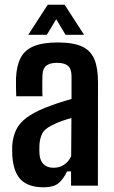

<svg xmlns="http://www.w3.org/2000/svg" viewBox="-20 -789 486 816"><path d="M165.5 7Q102.5 7 70.2 -23.8Q38 -54.5 32.5 -124Q32 -134.5 31.8 -147.5Q31.5 -160.5 32 -170.5Q35 -209 48.8 -237.5Q62.5 -266 92.5 -288.5Q122.5 -311 173 -331.5Q200 -342 226.8 -351Q253.5 -360 284 -368.5V-465Q284 -495 269.5 -508.5Q255 -522 222 -522Q193.5 -522 177.8 -510.5Q162 -499 160.5 -471Q160 -461 159.8 -441.8Q159.5 -422.5 159.8 -404.5Q160 -386.5 160.5 -380H49Q48.5 -394 48 -415.5Q47.5 -437 48 -457.5Q50.5 -510 67.8 -543.2Q85 -576.5 123.2 -592.5Q161.5 -608.5 226 -608.5Q291.5 -608.5 328.8 -591.2Q366 -574 381.2 -536.8Q396.5 -499.5 396.5 -440L396 0H282V-60.5H265Q249 -27 228.2 -10Q207.5 7 165.5 7ZM207.5 -76Q233 -76 252.5 -89Q272 -102 282.5 -125L283.5 -287.5Q263.5 -282 242.5 -274.8Q221.5 -267.5 200 -256Q168 -240.5 158.2 -218.8Q148.5 -197 147.5 -170.5Q147 -157.5 147.2 -150Q147.5 -142.5 148 -132Q150.5 -105.5 165.5 -90.8Q180.5 -76 207.5 -76ZM100 -641 183 -769H254.5L337.5 -641H258.5L219 -707.5L179 -641Z"/></svg>

Font: Big Shoulders Text Thin
Style: Bold
Weight: 700
Version: Version 2.002